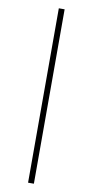

<svg xmlns="http://www.w3.org/2000/svg" viewBox="-109 -853 535 1106"><g transform="rotate(10 158.0 -300.0)"><path d="M141 210V-810H175V210Z"/></g></svg>

Font: M PLUS 1 ExtraLight
Style: Regular
Weight: 250
Version: Version 1.001